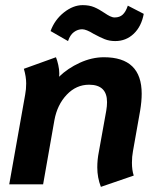

<svg xmlns="http://www.w3.org/2000/svg" viewBox="-20 -718 611 748"><path d="M359 -66Q359 -96 365 -126L394 -287Q397 -305 397 -320Q397 -388 327 -388Q277 -388 240 -349Q203 -310 192 -250L148 0H16L78 -349Q82 -370 82 -393Q82 -419 73 -450L198 -495Q203 -483 207 -465Q211 -447 211 -432Q211 -423 210 -419Q244 -452 291 -473.5Q338 -495 385 -495Q532 -495 532 -353Q532 -323 526 -287L498 -129Q494 -108 494 -84Q494 -55 501 -34L373 10Q359 -26 359 -66ZM177 -597Q193 -641 229 -669.5Q265 -698 302 -698Q328 -698 347 -690Q366 -682 388 -667Q398 -660 408 -655Q418 -650 427 -650Q446 -650 458 -661Q470 -672 478 -696L540 -664Q531 -615 501 -586.5Q471 -558 429 -558Q406 -558 387.5 -565.5Q369 -573 345 -586Q316 -604 300 -604Q283 -604 268 -593Q253 -582 245 -558Z"/></svg>

Font: Niramit
Style: Bold Italic
Weight: 700
Italic angle: -10°
Designer: Katatrad Aksorn Co.,Ltd.
Foundry: Cadson Demak Co.,Ltd.
Version: Version 1.001; ttfautohint (v1.6)